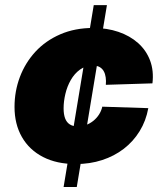

<svg xmlns="http://www.w3.org/2000/svg" viewBox="-20 -748 631 768"><path d="M234.4 0 355 -727.5H407.7L287.1 0ZM283.2 -91.8Q207 -91.8 152.1 -120.1Q97.2 -148.4 67.6 -200Q38.1 -251.5 38.1 -320.3Q38.1 -383.3 59.6 -440.2Q81.1 -497.1 121.8 -541.3Q162.6 -585.4 221.2 -610.8Q279.8 -636.2 353 -636.2Q407.7 -636.2 453.6 -620.6Q499.5 -605 532.2 -575.9Q564.9 -546.9 580.3 -506.1Q595.7 -465.3 589.8 -414.6L403.3 -408.7Q404.8 -424.3 402.8 -438.5Q400.9 -452.6 395 -463.1Q389.2 -473.6 378.7 -479.7Q368.2 -485.8 352.1 -485.8Q322.3 -485.8 300 -469.7Q277.8 -453.6 263.2 -428Q248.5 -402.3 241.5 -372.3Q234.4 -342.3 234.4 -314.5Q234.4 -290.5 240.5 -274.4Q246.6 -258.3 259.5 -250.2Q272.5 -242.2 291.5 -242.2Q308.6 -242.2 324.2 -248Q339.8 -253.9 353.3 -264.6Q366.7 -275.4 376 -289.8Q385.3 -304.2 389.2 -321.3L573.2 -315.4Q564 -264.6 538.6 -223.4Q513.2 -182.1 475.1 -152.8Q437 -123.5 388.4 -107.7Q339.8 -91.8 283.2 -91.8Z"/></svg>

Font: Inter 28pt Black
Style: Italic
Weight: 900
Italic angle: -9.3988°
Designer: Rasmus Andersson
Foundry: rsms
Version: Version 4.001;git-66647c0bb